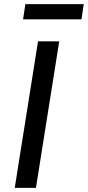

<svg xmlns="http://www.w3.org/2000/svg" viewBox="-20 -904 423 924"><path d="M51 0 163 -705H265L153 0ZM91 -811 102 -884H383L372 -811Z"/></svg>

Font: Nunito Sans 7pt Condensed SemiBold
Style: Italic
Weight: 600
Width: 3
Italic angle: -9°
Designer: Vernon Adams
Foundry: Vernon Adams
Version: Version 3.101;gftools[0.9.27]